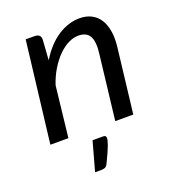

<svg xmlns="http://www.w3.org/2000/svg" viewBox="-124 -577 762 854"><g transform="rotate(-20 257.0 -150.5)"><path d="M35.2 0ZM35.2 0 92.3 -478H134.8Q148.9 -478 156.5 -470.9Q164.1 -463.9 163.1 -449.2L156.7 -355.5Q195.8 -419.4 245.8 -451.9Q295.9 -484.4 348.6 -484.4Q379.9 -484.4 403.8 -472.4Q427.7 -460.4 442.6 -437.5Q457.5 -414.6 463.1 -380.9Q468.8 -347.2 463.4 -304.2L427.7 0H342.3L377.9 -304.2Q385.3 -360.4 370.8 -387Q356.4 -413.6 317.4 -413.6Q293.9 -413.6 269.5 -401.4Q245.1 -389.2 222.4 -366.5Q199.7 -343.8 180.2 -312Q160.6 -280.3 147.5 -240.7L120.6 0ZM268.6 45.4Q276.9 45.4 279.5 49.3Q282.2 53.2 282.2 57.1Q282.2 62.5 280.3 70.8Q278.3 79.1 273.7 91.8Q269 104.5 260.7 122.8Q252.4 141.1 240.2 166.5Q234.9 176.8 227.5 179.9Q220.2 183.1 209 183.1H180.2L218.3 45.4Z"/></g></svg>

Font: Carlito
Style: Italic
Weight: 400
Italic angle: -7°
Designer: Lukasz Dziedzic
Foundry: tyPoland Lukasz Dziedzic
Version: Version 1.104